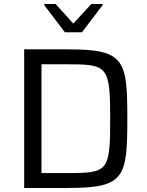

<svg xmlns="http://www.w3.org/2000/svg" viewBox="-20 -933 729 953"><path d="M200 -907 302 -773H387L489 -907V-913H433L344 -816L256 -913H200ZM100 -688V0H319C599 0 612 -52 612 -344C612 -636 599 -688 319 -688ZM305 -74H186V-614H305C513 -614 527 -610 527 -344C527 -77 516 -74 305 -74Z"/></svg>

Font: Saira UNSAM
Style: Regular
Weight: 400
Designer: Hector Gatti with collaboration of the Omnibus-Type team
Foundry: Omnibus-Type
Version: Version 0.072;PS 000.072;hotconv 1.0.88;makeotf.lib2.5.64775